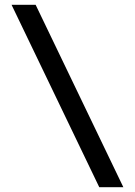

<svg xmlns="http://www.w3.org/2000/svg" viewBox="-20 -777 562 797"><path d="M28 -757H128L492 0H392Z"/></svg>

Font: Montreal
Style: Regular
Weight: 400
Designer: Julieta Ulanovsky, usr_local_share
Foundry: Julieta Ulanovsky, usr_local_share
Version: Version 2.001